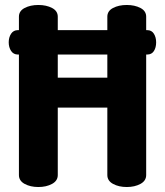

<svg xmlns="http://www.w3.org/2000/svg" viewBox="-20 -751 663 771"><path d="M411 -48V-319H212V-48Q212 -25 189 -12.5Q166 0 134 0Q102 0 79 -12.5Q56 -25 56 -48V-532H52Q34 -532 24.5 -546.5Q15 -561 15 -581Q15 -601 24.5 -615.5Q34 -630 52 -630H56V-684Q56 -707 79 -719Q102 -731 134 -731Q166 -731 189 -719Q212 -707 212 -684V-630H411V-684Q411 -707 434 -719Q457 -731 489 -731Q521 -731 544 -719Q567 -707 567 -684V-630H571Q589 -630 598 -615.5Q607 -601 607 -581Q607 -560 598 -546Q589 -532 571 -532H567V-48Q567 -25 544 -12.5Q521 0 489 0Q457 0 434 -12.5Q411 -25 411 -48ZM212 -439H411V-532H212Z"/></svg>

Font: Dosis
Style: ExtraBold
Weight: 800
Designer: EdgarTolentino, PabloImpallari, IginoMarini
Foundry: EdgarTolentino, PabloImpallari, IginoMarini
Version: Version 1.007